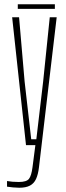

<svg xmlns="http://www.w3.org/2000/svg" viewBox="-20 -681 312 901"><path d="M70.5 200Q59 200 41.5 198.5Q24 197 13 195V168.5Q24 170.5 38.5 171.8Q53 173 68.5 173Q104.5 173 116 158.2Q127.5 143.5 132.5 104L146 0H102L37 -600H69.5L95.5 -298.5L126.5 -27.5H150.5L182.5 -298.5L213.5 -600H246L163 103Q159 137.5 149.2 158.8Q139.5 180 120.5 190Q101.5 200 70.5 200ZM63.5 -661H237.5V-639.5H63.5Z"/></svg>

Font: Big Shoulders Display Thin ExtraLight
Style: Regular
Weight: 250
Version: Version 2.002